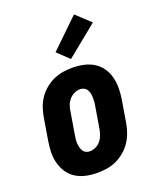

<svg xmlns="http://www.w3.org/2000/svg" viewBox="-144 -863 789 958"><g transform="rotate(-20 250.0 -383.5)"><path d="M207 8Q177 8 148 2Q119 -4 95 -18.5Q71 -33 55 -56Q39 -79 31 -107Q23 -135 23.5 -164.5Q24 -194 29 -225L49 -345Q53 -369 61.5 -394Q70 -419 85 -441Q100 -463 121 -480.5Q142 -498 166.5 -509Q191 -520 216 -524Q241 -528 266 -528Q296 -528 325 -522Q354 -516 378 -501.5Q402 -487 418.5 -464Q435 -441 442.5 -413Q450 -385 450 -355.5Q450 -326 445 -295L425 -175Q421 -151 412 -126Q403 -101 388 -79Q373 -57 352 -39.5Q331 -22 307 -11Q283 0 257.5 4Q232 8 207 8ZM207 -106Q223 -106 239 -113.5Q255 -121 265.5 -134Q276 -147 281.5 -162.5Q287 -178 290 -194L310 -314Q312 -325 312.5 -336Q313 -347 312.5 -357.5Q312 -368 309.5 -378Q307 -388 301.5 -396.5Q296 -405 286.5 -409.5Q277 -414 266 -414Q250 -414 234.5 -406.5Q219 -399 208 -386Q197 -373 191.5 -357.5Q186 -342 184 -326L164 -206Q162 -195 161 -184Q160 -173 161 -162.5Q162 -152 164.5 -142Q167 -132 172.5 -123.5Q178 -115 187 -110.5Q196 -106 207 -106ZM276 -571 215 -629 366 -775 441 -705Z"/></g></svg>

Font: Iosevka Term Curly Heavy
Style: Italic
Weight: 900
Italic angle: -9°
Designer: Belleve Invis
Foundry: Belleve Invis
Version: Version 32.3.0